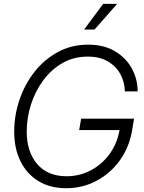

<svg xmlns="http://www.w3.org/2000/svg" viewBox="-20 -972 752 1003"><path d="M325.2 11.2Q241.7 11.2 180.9 -25.9Q120.1 -63 87.2 -129.4Q54.2 -195.8 54.2 -284.2Q54.2 -369.6 81.8 -450.9Q109.4 -532.2 160.6 -597.2Q211.9 -662.1 283 -700.4Q354 -738.8 440.9 -738.8Q521.5 -738.8 579.1 -705.1Q636.7 -671.4 667.7 -616Q698.7 -560.5 699.2 -494.6H632.3Q631.3 -543.9 608.6 -585.2Q585.9 -626.5 543 -651.4Q500 -676.3 438.5 -676.3Q365.2 -676.3 306.4 -642.6Q247.6 -608.9 205.8 -552.2Q164.1 -495.6 141.8 -426Q119.6 -356.4 119.6 -285.2Q119.6 -178.7 174.3 -115Q229 -51.3 328.1 -51.3Q395 -51.3 453.1 -81.5Q511.2 -111.8 551.3 -166Q591.3 -220.2 604.5 -292.5H393.6L403.8 -352.1H680.2L669.9 -290Q654.8 -201.7 605.7 -133.8Q556.6 -65.9 483.9 -27.3Q411.1 11.2 325.2 11.2ZM419.4 -817.9 519 -951.7H591.8L474.1 -817.9Z"/></svg>

Font: Inter Display Light
Style: Italic
Weight: 300
Italic angle: -9.39999°
Designer: Rasmus Andersson
Foundry: rsms
Version: Version 4.000;git-a52131595